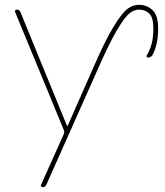

<svg xmlns="http://www.w3.org/2000/svg" viewBox="-20 -560 689 800"><path d="M246 -18 43 -510Q41 -514 43.5 -517Q46 -520 50 -520Q60 -520 65 -510L259 -36Q259 -35 261 -35Q262 -35 262 -36L371 -283Q417 -389 451.5 -446Q486 -503 509 -521.5Q532 -540 559 -540Q592 -540 615.5 -518Q639 -496 639 -440Q639 -375 615 -330Q608 -320 597 -320Q593 -320 591 -323.5Q589 -327 592 -330Q619 -374 619 -440Q619 -488 601.5 -504Q584 -520 559 -520Q537 -520 516.5 -502Q496 -484 464.5 -429.5Q433 -375 389 -275L173 210Q168 220 158 220Q154 220 151.5 217Q149 214 151 210L246 -2Q249 -10 246 -18Z"/></svg>

Font: Rounded Mplus 1c Thin
Style: Regular
Weight: 250
Version: Version 1.059.20150529